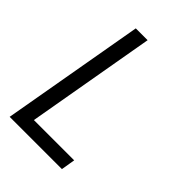

<svg xmlns="http://www.w3.org/2000/svg" viewBox="-215 -832 930 930"><g transform="rotate(45 250.0 -367.5)"><path d="M26 0 155 -735H236L120 -72H396L384 0Z"/></g></svg>

Font: Iosevka SS08
Style: Italic
Weight: 400
Italic angle: -10°
Monospace: yes
Designer: Belleve Invis
Foundry: Belleve Invis
Version: 2.1.0; ttfautohint (v1.8.2)